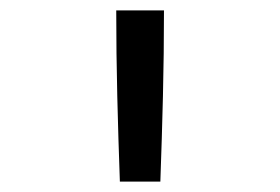

<svg xmlns="http://www.w3.org/2000/svg" viewBox="-20 -792 540 370"><path d="M211 -442Q208 -524 206 -606.5Q204 -689 204 -772H296Q296 -689 294 -606.5Q292 -524 289 -442Z"/></svg>

Font: Iosevka Etoile
Style: Regular
Weight: 400
Designer: Belleve Invis
Foundry: Belleve Invis
Version: Version 33.2.4